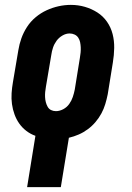

<svg xmlns="http://www.w3.org/2000/svg" viewBox="-20 -561 540 786"><path d="M91 205 125 -5Q105 -12 88 -25Q71 -38 59 -55Q47 -72 39.5 -92.5Q32 -113 29 -135Q26 -157 27.5 -179.5Q29 -202 33 -225L55 -355Q59 -380 67.5 -404Q76 -428 90.5 -450.5Q105 -473 126 -490.5Q147 -508 171 -519Q195 -530 220 -535.5Q245 -541 270 -541Q300 -541 327.5 -533Q355 -525 378.5 -510Q402 -495 418 -472Q434 -449 441 -421.5Q448 -394 447.5 -364.5Q447 -335 442 -305L421 -175Q417 -155 411 -135Q405 -115 395 -96.5Q385 -78 371 -61.5Q357 -45 339.5 -32Q322 -19 302.5 -10.5Q283 -2 262 3L229 205ZM209 -106Q224 -106 239 -114Q254 -122 263.5 -135.5Q273 -149 278 -164Q283 -179 286 -194L307 -324Q309 -335 310 -346Q311 -357 310.5 -367.5Q310 -378 308 -388Q306 -398 300.5 -406.5Q295 -415 285.5 -419.5Q276 -424 265 -424Q250 -424 235.5 -415.5Q221 -407 211.5 -394Q202 -381 197 -366Q192 -351 190 -336L168 -206Q166 -195 165 -184.5Q164 -174 164.5 -163.5Q165 -153 167.5 -143Q170 -133 175 -124Q180 -115 189 -110.5Q198 -106 209 -106Z"/></svg>

Font: Iosevka Slab Heavy Oblique
Style: Regular
Weight: 900
Italic angle: -9°
Monospace: yes
Designer: Belleve Invis
Foundry: Belleve Invis
Version: Version 11.1.1; ttfautohint (v1.8.3)